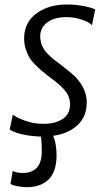

<svg xmlns="http://www.w3.org/2000/svg" viewBox="-20 -584 466 832"><path d="M22 -23.4 35.6 -86.9Q56.2 -72.3 91.6 -59.8Q127 -47.4 169.4 -47.4Q220.2 -47.4 252 -68.8Q283.7 -90.3 283.7 -132.8Q283.7 -143.1 281.2 -152.6Q278.8 -162.1 275.9 -169.4Q272.9 -176.8 265.9 -185.8Q258.8 -194.8 254.2 -200.2Q249.5 -205.6 239.5 -214.4Q229.5 -223.1 224.4 -227.3Q219.2 -231.4 206.8 -241Q194.3 -250.5 189.9 -253.9Q168.9 -270 158.4 -279.1Q147.9 -288.1 131.1 -305.2Q114.3 -322.3 106 -336.9Q97.7 -351.6 91.1 -372.6Q84.5 -393.6 84.5 -417Q84.5 -486.3 137.5 -525.4Q190.4 -564.5 268.6 -564.5Q309.1 -564.5 343.5 -557.6Q377.9 -550.8 392.6 -543L378.4 -474.6Q374.5 -480 362.1 -487.3Q349.6 -494.6 323.5 -502.2Q297.4 -509.8 268.6 -509.8Q215.8 -509.8 185.1 -487.1Q154.3 -464.4 154.3 -426.3Q154.3 -417.5 155.8 -409.2Q157.2 -400.9 158.9 -394.3Q160.6 -387.7 165.3 -380.1Q169.9 -372.6 172.4 -367.9Q174.8 -363.3 181.9 -356Q189 -348.6 191.7 -345.5Q194.3 -342.3 203.4 -334.7Q212.4 -327.1 214.6 -325.4Q216.8 -323.7 227.3 -315.7Q237.8 -307.6 239.3 -306.6Q287.1 -270 304.7 -252.9Q355.5 -200.7 356 -141.1Q356 -79.6 316.4 -42.2Q276.9 -4.9 210.4 4.4Q225.1 38.6 225.1 88.4Q225.1 126.5 215.1 154.1Q205.1 181.6 186.8 197.3Q168.5 212.9 146.2 220Q124 227.1 96.7 227.1Q76.7 227.1 54.9 222.9Q33.2 218.8 25.4 212.9L35.2 156.7Q51.8 165.5 78.1 165.5Q161.1 165.5 161.1 71.3Q161.1 32.7 157.2 7.8Q113.3 6.8 74 -2.4Q34.7 -11.7 22 -23.4Z"/></svg>

Font: HaufeMerriweatherSansLt
Style: Italic
Weight: 300
Designer: Eben Sorkin ( eben@eyebytes.com )
Foundry: Eben Sorkin
Version: Version 1.56